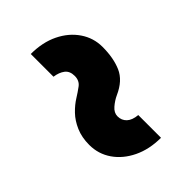

<svg xmlns="http://www.w3.org/2000/svg" viewBox="-38 -734 836 836"><g transform="rotate(45 379.5 -316.5)"><path d="M510 -145Q464 -145 428 -160.5Q392 -176 367 -200Q342 -224 326 -250Q313 -271 297.5 -292Q282 -313 253 -313Q223 -313 208.5 -294Q194 -275 190 -245H50Q50 -317 76.5 -371.5Q103 -426 148.5 -457Q194 -488 249 -488Q317 -488 365.5 -467Q414 -446 442 -383Q452 -361 469.5 -340.5Q487 -320 509 -320Q534 -320 550 -337Q566 -354 569 -388H709Q709 -317 682.5 -262Q656 -207 611 -176Q566 -145 510 -145Z"/></g></svg>

Font: Figtree Black
Style: Regular
Weight: 900
Designer: Erik Kennedy
Foundry: Erik Kennedy
Version: Version 2.001;gftools[0.9.30]